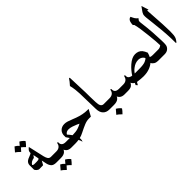

<svg xmlns="http://www.w3.org/2000/svg" viewBox="69 -1548 2584 2584"><g transform="rotate(-45 1361.5 -256.0)"><path d="M404 -106V0H352Q299 0 277 -23.5Q255 -47 246 -86L231 -158L199 -101L128 -100Q109 -100 89.5 -118.5Q70 -137 70 -150V-227Q70 -266 100 -289Q116 -302 148 -313Q180 -325 195 -336Q193 -361 203.5 -377Q214 -393 237 -411L289 -181Q298 -145 311 -127Q321 -114 332 -110Q343 -106 357 -106ZM220 -210 204 -290 181 -259Q121 -250 97 -209Q105 -195 123 -195H170Q193 -195 202 -197.5Q211 -200 220 -210ZM106 -552Q137 -536 161 -508Q188 -537 198 -552Q216 -543 234.5 -527Q253 -511 262 -497Q238 -464 209 -436Q183 -463 158 -482Q141 -460 117 -436Q76 -477 53 -490Q95 -537 106 -552Z M369 54Q400 70 424 98Q451 69 461 54Q479 63 497.5 79Q516 95 525 109Q501 142 472 170Q446 143 421 124Q404 146 380 170Q339 129 316 116Q358 69 369 54Z M680 -106V0H633Q592 0 566 -21Q549 -36 541 -55Q540 -50 534.5 -41Q529 -32 519 -24Q491 0 436 0H387Q365 0 349.5 -15.5Q334 -31 334 -53Q334 -75 349.5 -90.5Q365 -106 387 -106H455Q496 -106 519 -127Q532 -139 537.5 -153Q543 -167 546 -184L561 -176Q558 -140 578 -123Q596 -106 637 -106Z M1168 -204 1116 -109H1079Q1037 -109 991.5 -90.5Q946 -72 881 -39Q859 -28 843.5 -22Q828 -16 806 -10Q806 -8 807 11Q808 30 798 51Q793 25 777 -5Q745 0 712 0H663Q641 0 625.5 -15.5Q610 -31 610 -53Q610 -75 625.5 -90.5Q641 -106 663 -106H712L680 -153V-186Q680 -204 687 -224Q694 -244 710 -260Q742 -292 793 -292Q820 -292 847.5 -283.5Q875 -275 920 -257L966 -239Q1062 -204 1144 -204ZM941 -150Q934 -154 907.5 -166Q881 -178 845.5 -189.5Q810 -201 782 -201Q736 -201 717 -166Q747 -133 765 -106Q832 -107 869.5 -119Q907 -131 941 -150Z M1417 -106V0H1364Q1302 0 1270 -36Q1238 -69 1237 -138Q1233 -363 1230 -435Q1225 -523 1217 -559Q1209 -595 1208 -599Q1254 -650 1272 -681H1285Q1286 -666 1287.5 -623Q1289 -580 1290 -554L1291 -525L1296 -392Q1296 -356 1297 -301.5Q1298 -247 1300 -202Q1302 -152 1314 -131Q1329 -106 1357 -106Z M1491 109Q1482 122 1470 137Q1458 152 1439 170Q1398 129 1375 116Q1417 68 1428 54Q1445 63 1463.5 79Q1482 95 1491 109Z M1693 -106V0H1646Q1605 0 1579 -21Q1562 -36 1554 -55Q1553 -50 1547.5 -41Q1542 -32 1532 -24Q1504 0 1449 0H1400Q1378 0 1362.5 -15.5Q1347 -31 1347 -53Q1347 -75 1362.5 -90.5Q1378 -106 1400 -106H1468Q1509 -106 1532 -127Q1545 -139 1550.5 -153Q1556 -167 1559 -184L1574 -176Q1571 -140 1591 -123Q1609 -106 1650 -106Z M2373 -106V0H2286Q2253 0 2229 -14.5Q2205 -29 2194 -53Q2161 -24 2112 -7Q2063 10 2001 10Q1958 10 1885 0L1862 39L1842 17Q1844 14 1848 5Q1852 -4 1855 -12Q1840 -21 1831 -31Q1822 -41 1816 -55Q1809 -36 1786.5 -18Q1764 0 1711 0H1676Q1654 0 1638.5 -15.5Q1623 -31 1623 -53Q1623 -75 1638.5 -90.5Q1654 -106 1676 -106H1729Q1768 -106 1790 -125Q1803 -136 1809 -149Q1815 -162 1817 -171.5Q1819 -181 1820 -184L1835 -176Q1833 -146 1845 -130Q1855 -119 1871 -112.5Q1887 -106 1900 -106Q1917 -134 1943 -165Q1969 -196 1999 -222Q2069 -283 2130 -283Q2196 -283 2231 -240Q2250 -216 2266 -176Q2255 -137 2243 -115Q2260 -106 2290 -106ZM1998 -159Q1976 -143 1960 -123.5Q1944 -104 1944 -102H2028Q2112 -102 2147.5 -117.5Q2183 -133 2193 -147Q2193 -149 2184.5 -161Q2176 -173 2162 -183Q2137 -199 2106 -199Q2049 -199 1998 -159Z M2513 -172Q2514 -152 2514 -122Q2514 -86 2509 -66Q2500 -37 2475 -18.5Q2450 0 2412 0H2356Q2334 0 2318.5 -15.5Q2303 -31 2303 -53Q2303 -75 2318.5 -90.5Q2334 -106 2356 -106H2396Q2413 -106 2426 -111Q2439 -116 2446 -121.5Q2453 -127 2455 -129Q2455 -186 2438 -339Q2429 -417 2422 -466.5Q2415 -516 2402 -567L2387 -581Q2387 -586 2388 -602.5Q2389 -619 2394 -635Q2407 -677 2443 -682Q2459 -646 2471 -628Q2483 -610 2506 -592Q2493 -579 2488 -570Q2483 -561 2483 -547Q2483 -537 2484 -531Q2499 -414 2505 -327Q2511 -248 2513 -172Z M2683 -578 2661 -583Q2665 -538 2673 -395Q2680 -297 2681 -234Q2683 -194 2683 -166Q2683 -128 2680 -96Q2676 -62 2665 -42Q2659 -30 2649 -17Q2639 -4 2636 0H2626Q2626 -91 2621 -168Q2616 -254 2603 -363Q2601 -374 2599 -402Q2588 -488 2585 -528Q2584 -537 2584 -551Q2584 -574 2588.5 -587Q2593 -600 2601 -612L2650 -681Z"/></g></svg>

Font: Katibeh
Style: Regular
Weight: 400
Designer: Arabic design by Kourosh Beigpour, Latin design by Eduardo Tunni, engineering by Lasse Fister
Version: Version 1.000